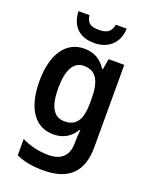

<svg xmlns="http://www.w3.org/2000/svg" viewBox="-179 -852 932 1185"><g transform="rotate(20 287.0 -259.0)"><path d="M442 -758H370C363 -707 329 -692 283 -692C231 -692 204 -705 197 -758H125C129 -662 183 -606 282 -606C378 -606 438 -666 442 -758ZM239 -553C120 -553 46 -449 46 -270C46 -91 118 10 237 10C305 10 350 -19 382 -72H387C384 -50 382 -18 382 1V16C382 98 336 140 255 140C188 140 132 126 77 99V206C128 230 184 240 257 240C426 240 504 156 504 -2V-543H401L389 -473H384C350 -526 304 -553 239 -553ZM272 -452C353 -452 386 -397 386 -273V-250C386 -140 353 -89 275 -89C205 -89 170 -148 170 -268C170 -388 205 -452 272 -452Z"/></g></svg>

Font: Noto Sans Myanmar UI SemiCondensed SemiBold
Style: Regular
Weight: 600
Width: 4
Designer: Monotype Design Team
Foundry: Monotype Imaging Inc.
Version: Version 2.103